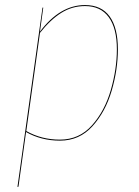

<svg xmlns="http://www.w3.org/2000/svg" viewBox="-20 -547 548 759"><path d="M148 -517H151L138 -422Q217 -527 316 -527Q381 -527 413.5 -482Q446 -437 446 -352Q446 -272 421.5 -188.5Q397 -105 345.5 -48Q294 9 217 9Q143 9 83 -25L53 191L49 192ZM442 -352Q442 -435 410 -479Q378 -523 316 -523Q265 -523 222 -496Q179 -469 138 -417L84 -29Q144 5 217 5Q293 5 343.5 -51.5Q394 -108 418 -191Q442 -274 442 -352Z"/></svg>

Font: Fira Sans Condensed Four
Style: Italic
Weight: 100
Width: 3
Italic angle: -8°
Designer: bBox Type GmbH & Carrois Corporate GbR & Edenspiekermann AG
Foundry: bBox Type GmbH & Carrois Corporate GbR & Edenspiekermann AG
Version: Version 4.301